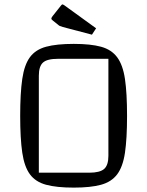

<svg xmlns="http://www.w3.org/2000/svg" viewBox="-20 -840 672 875"><path d="M72 -312Q72 -416 81.5 -480.5Q91 -545 116.5 -579.5Q142 -614 190 -627Q238 -640 316 -640Q393 -640 440.5 -627Q488 -614 514 -579Q540 -544 549.5 -480Q559 -416 559 -312Q559 -208 549.5 -144Q540 -80 514 -45.5Q488 -11 440.5 2Q393 15 316 15Q238 15 190 2Q142 -11 116.5 -45.5Q91 -80 81.5 -144Q72 -208 72 -312ZM157 -53H387Q435 -53 454.5 -70Q474 -87 474 -130V-572H244Q195 -572 176 -555Q157 -538 157 -495ZM399 -682 266 -717Q257 -720 253 -721.5Q249 -723 245 -727L220 -747Q214 -751 214 -756Q214 -759 220 -767L259 -816Q262 -820 266 -820Q267 -820 273 -816L418 -711Z"/></svg>

Font: Changa Light
Style: Regular
Weight: 300
Designer: Eduardo Rodriguez Tunni
Foundry: Eduardo Rodriguez Tunni
Version: Version 3.002; ttfautohint (v1.8.2)